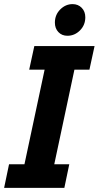

<svg xmlns="http://www.w3.org/2000/svg" viewBox="-20 -914 480 934"><path d="M0 0 24 -115H99L197 -575H122L147 -690H440L415 -575H342L244 -115H317L293 0ZM247 -804Q247 -842 273 -868Q299 -894 333 -894Q360 -894 377.5 -876Q395 -858 395 -830Q395 -792 369 -766Q343 -740 308 -740Q281 -740 264 -758Q247 -776 247 -804Z"/></svg>

Font: Radio Canada Condensed
Style: Bold Italic
Weight: 700
Width: 3
Italic angle: -12°
Designer: Charles Daoud, Etienne Aubert Bonn, Alexandre Saumier Demers, Jacques Le Bailly
Foundry: Radio-Canada
Version: Version 2.104; ttfautohint (v1.8.4.7-5d5b);gftools[0.9.28.de